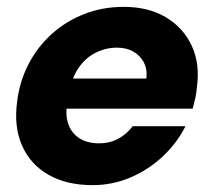

<svg xmlns="http://www.w3.org/2000/svg" viewBox="-20 -528 617 560"><path d="M250 12Q174 12 121 -18.5Q68 -49 44 -104Q20 -159 30 -232Q37 -290 63 -340.5Q89 -391 130.5 -428.5Q172 -466 225.5 -487Q279 -508 341 -508Q413 -508 464 -477.5Q515 -447 539.5 -394Q564 -341 554 -271Q553 -257 549.5 -241.5Q546 -226 542 -211H131L147 -299H407Q410 -326 399.5 -346Q389 -366 369 -377.5Q349 -389 321 -389Q289 -389 259.5 -374.5Q230 -360 209.5 -330.5Q189 -301 181 -255L176 -226Q170 -192 179.5 -165.5Q189 -139 212 -124.5Q235 -110 269 -110Q301 -110 326 -124Q351 -138 367 -160H521Q497 -112 456 -73Q415 -34 362 -11Q309 12 250 12Z"/></svg>

Font: DM Sans 36pt Black
Style: Italic
Weight: 900
Italic angle: -10°
Designer: Colophon Foundry, Jonny Pinhorn
Foundry: Colophon Foundry
Version: Version 4.004;gftools[0.9.30]